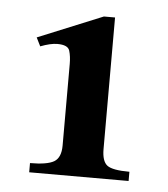

<svg xmlns="http://www.w3.org/2000/svg" viewBox="-37 -628 381 436"><g transform="rotate(5 153.5 -410.5)"><path d="M271.5 -226.6H44.9V-247.6Q84 -247.6 99.6 -256.8Q115.2 -266.1 115.2 -293.9V-479.5Q115.2 -497.1 111.3 -509.8Q107.4 -522.5 83.5 -522.5Q67.9 -522.5 44.9 -513.7L35.2 -533.2L183.1 -593.8H208.5V-293.9Q208.5 -266.1 220.7 -256.8Q232.9 -247.6 271.5 -247.6Z"/></g></svg>

Font: Scheherazade New
Style: Bold
Weight: 700
Designer: SIL International
Foundry: SIL International
Version: Version 4.000